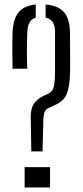

<svg xmlns="http://www.w3.org/2000/svg" viewBox="-20 -826 364 846"><path d="M118 -159 115.5 -300.5Q114 -341 126 -363.5Q138 -386 169.5 -402.5L189.5 -411.5Q212 -421.5 217.2 -445Q222.5 -468.5 222.5 -516.5V-686Q222.5 -740 181 -748.5V-806Q238 -801.5 263.2 -771Q288.5 -740.5 288.5 -676.5Q288.5 -622 288.8 -591.8Q289 -561.5 289.2 -545.5Q289.5 -529.5 289 -516.5Q288 -462 280.5 -432Q273 -402 257.8 -386.8Q242.5 -371.5 217.5 -361L198.5 -352.5Q179 -344 175.2 -329Q171.5 -314 171 -300L167.5 -159ZM35.5 -523Q34.5 -562 34.2 -601.2Q34 -640.5 35 -676Q36.5 -739.5 60.8 -770.2Q85 -801 137.5 -806V-748Q102.5 -739 100.5 -686Q98.5 -648.5 98.5 -607.2Q98.5 -566 100 -523ZM88.5 0V-89.5H200.5V0Z"/></svg>

Font: Big Shoulders Stencil Display
Style: Regular
Weight: 400
Designer: Patric King
Foundry: XO Type Co
Version: Version 1.000